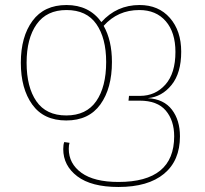

<svg xmlns="http://www.w3.org/2000/svg" viewBox="-20 -549 815 765"><path d="M569 -158Q633 -154 665 -112Q697 -70 697 -6Q697 91 633.5 143.5Q570 196 452 196Q344 196 288 153.5Q232 111 232 45Q232 27 236 17L257 20Q254 29 254 44Q254 103 304.5 139.5Q355 176 452 176Q674 176 674 -6Q674 -69 640.5 -108.5Q607 -148 536 -148H492L494 -167H538Q599 -167 639 -212Q679 -257 679 -342Q679 -420 640.5 -464.5Q602 -509 535 -509Q449 -509 393 -446Q426 -388 426 -302Q426 -197 380 -133Q334 -69 244 -69Q154 -69 108.5 -132.5Q63 -196 63 -299Q63 -403 109.5 -466Q156 -529 245 -529Q335 -529 384 -461Q445 -529 536 -529Q612 -529 657 -477.5Q702 -426 702 -343Q702 -258 663.5 -210.5Q625 -163 569 -158ZM403 -302Q403 -397 364 -453Q325 -509 245 -509Q166 -509 126 -452.5Q86 -396 86 -299Q86 -202 125 -145.5Q164 -89 244 -89Q324 -89 363.5 -146Q403 -203 403 -302Z"/></svg>

Font: FiraGO Thin
Style: Regular
Weight: 100
Designer: bBox Type
Foundry: bBox Type GmbH
Version: Version 1.001;PS 001.001;hotconv 1.0.88;makeotf.lib2.5.64775